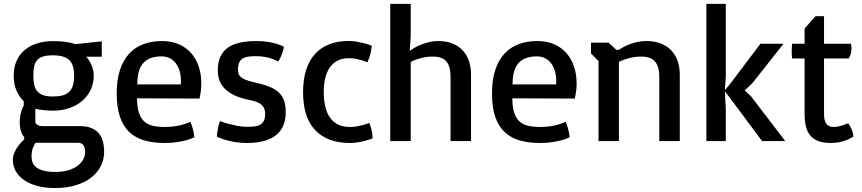

<svg xmlns="http://www.w3.org/2000/svg" viewBox="-20 -723 4417 984"><path d="M104 -20Q92.8 -33.7 86.9 -52.5Q81.1 -71.3 81.1 -91.8Q81.1 -114.3 84.2 -131.1Q87.4 -147.9 91.3 -159.2Q95.7 -172.4 101.6 -181.6V-204.1Q78.1 -227.5 64.2 -259.3Q50.3 -291 50.3 -336.4Q50.3 -377.4 64.5 -409.9Q78.6 -442.4 104.7 -465.1Q130.9 -487.8 168 -500Q205.1 -512.2 251 -512.2H251.5Q283.7 -512.2 304.9 -509.8Q326.2 -507.3 339.4 -504.4Q355 -501 363.8 -496.6L501.5 -511.2V-432.1H421.9Q428.2 -425.8 435.1 -415.5Q441.9 -405.3 447.5 -392.6Q453.1 -379.9 456.8 -365.5Q460.4 -351.1 460.4 -336.4Q460.4 -295.9 444.8 -262.9Q429.2 -230 401.4 -206.1Q373.5 -182.1 335.2 -168.9Q296.9 -155.8 251.5 -155.8H251Q240.7 -155.8 229 -156.5Q217.3 -157.2 205.1 -158.4Q192.9 -159.7 181.6 -161.4Q170.4 -163.1 161.1 -165.5V-98.1Q161.1 -92.8 164.6 -88.9Q168 -85 173.1 -82.3Q178.2 -79.6 184.6 -78.1Q190.9 -76.7 196.8 -76.7H389.6Q424.3 -76.7 448 -66.9Q471.7 -57.1 486.3 -39.8Q501 -22.5 507.3 2Q513.7 26.4 513.7 55.7Q513.7 92.8 497.3 126.5Q481 160.2 449.2 185.5Q417.5 210.9 370.4 225.8Q323.2 240.7 261.7 240.7H261.2Q210.4 240.7 170.4 229.7Q130.4 218.8 102.8 199.5Q75.2 180.2 60.5 153.8Q45.9 127.4 45.9 96.7Q45.9 76.2 54.7 57.1Q63.5 38.1 74.7 23.4Q87.4 6.3 104 -8.8ZM251.5 -228.5Q280.3 -228.5 300.8 -234.1Q321.3 -239.7 334.5 -252.4Q347.7 -265.1 353.8 -285.6Q359.9 -306.2 359.9 -336.4Q359.9 -391.6 334.5 -415.5Q309.1 -439.5 251.5 -439.5H251Q221.7 -439.5 202.1 -433.8Q182.6 -428.2 171.4 -415.8Q160.2 -403.3 155.5 -383.8Q150.9 -364.3 150.9 -336.4Q150.9 -309.1 155.3 -288.8Q159.7 -268.6 171.1 -255.1Q182.6 -241.7 201.9 -235.1Q221.2 -228.5 251 -228.5ZM141.6 78.6Q141.6 91.3 145.5 105.5Q149.4 119.6 162.4 131.3Q175.3 143.1 199.2 150.6Q223.1 158.2 263.7 158.2H264.2Q302.7 158.2 331.5 149.2Q360.4 140.1 379.2 125.5Q397.9 110.8 407.2 92.8Q416.5 74.7 416.5 56.6Q416.5 33.7 407.5 21.2Q398.4 8.8 380.9 8.8H162.6Q156.7 15.1 149.2 33.7Q141.6 52.2 141.6 78.6Z M578.1 -244.6Q578.1 -314.9 595.2 -365.7Q612.3 -416.5 643.1 -449.2Q673.8 -481.9 716.6 -497.3Q759.3 -512.7 810.5 -512.7Q857.9 -512.7 895.3 -496.8Q932.6 -481 958.5 -452.1Q984.4 -423.3 998 -383.3Q1011.7 -343.3 1011.7 -294.9Q1011.7 -278.3 1010.3 -264.2Q1008.8 -250 1006.8 -239.7Q1004.9 -227.5 1002.4 -217.8L682.1 -219.2Q682.6 -175.8 691.4 -147.2Q700.2 -118.7 717.5 -102.1Q734.9 -85.4 761.2 -78.9Q787.6 -72.3 823.7 -72.3Q854.5 -72.3 878.9 -76.2Q903.3 -80.1 920.4 -85.4Q939.9 -91.3 955.6 -99.1Q962.9 -82 967 -67.4Q971.2 -52.7 973.1 -42Q975.1 -29.3 976.1 -19.5Q960 -11.2 937 -4.9Q917.5 0.5 889.2 5.1Q860.8 9.8 823.7 9.8Q765.1 9.8 719.5 -3.4Q673.8 -16.6 642.3 -46.6Q610.8 -76.7 594.5 -125.2Q578.1 -173.8 578.1 -244.6ZM907.2 -290.5V-307.1Q907.2 -337.9 899.7 -361.6Q892.1 -385.3 878.9 -401.4Q865.7 -417.5 847.7 -425.8Q829.6 -434.1 808.6 -434.1Q777.8 -434.1 754.4 -426Q731 -418 715.1 -400.6Q699.2 -383.3 691.4 -356Q683.6 -328.6 683.6 -290.5Z M1091.8 -22.5Q1091.8 -33.7 1093.8 -46.9Q1095.2 -58.1 1098.4 -72.5Q1101.6 -86.9 1107.9 -102.5Q1129.4 -94.2 1152.8 -87.9Q1172.9 -82.5 1196.3 -77.9Q1219.7 -73.2 1242.7 -73.2Q1263.2 -73.2 1280.8 -74.7Q1298.3 -76.2 1311.3 -82.8Q1324.2 -89.4 1331.5 -102.8Q1338.9 -116.2 1338.9 -140.1Q1338.9 -168.9 1321 -185.5Q1303.2 -202.1 1259.3 -210.4Q1213.9 -219.2 1182.9 -233.9Q1151.9 -248.5 1132.6 -267.8Q1113.3 -287.1 1104.7 -311Q1096.2 -335 1096.2 -362.3Q1096.2 -403.3 1109.4 -432.1Q1122.6 -460.9 1147.7 -478.8Q1172.9 -496.6 1210.2 -504.6Q1247.6 -512.7 1295.9 -512.7Q1329.6 -512.7 1355.7 -508.1Q1381.8 -503.4 1399.4 -498Q1419.9 -491.7 1435.1 -483.4Q1433.6 -472.7 1429.7 -460Q1426.3 -449.2 1420.7 -435.5Q1415 -421.9 1405.8 -407.7Q1392.6 -415.5 1375.5 -421.4Q1360.8 -426.8 1340.3 -430.9Q1319.8 -435.1 1293.5 -435.1Q1272.9 -435.1 1255.6 -433.1Q1238.3 -431.2 1225.8 -424.3Q1213.4 -417.5 1206.5 -403.6Q1199.7 -389.6 1199.7 -365.7Q1199.7 -354 1202.9 -344.5Q1206.1 -335 1215.6 -327.1Q1225.1 -319.3 1242.4 -312.7Q1259.8 -306.2 1288.6 -299.8Q1333.5 -290 1363.5 -277.3Q1393.6 -264.6 1411.4 -246.6Q1429.2 -228.5 1436.8 -204.3Q1444.3 -180.2 1444.3 -147Q1444.3 -111.3 1433.1 -82.5Q1421.9 -53.7 1397.9 -33.2Q1374 -12.7 1336.4 -1.5Q1298.8 9.8 1245.6 9.8Q1211.4 9.8 1183.3 4.9Q1155.3 0 1134.8 -6.3Q1110.8 -13.2 1091.8 -22.5Z M1533.2 -250.5Q1533.2 -314.9 1548.8 -364Q1564.5 -413.1 1594.5 -446.3Q1624.5 -479.5 1668.2 -496.3Q1711.9 -513.2 1768.1 -513.2Q1788.6 -513.2 1809.6 -509.3Q1830.6 -505.4 1847.7 -501Q1867.2 -495.6 1885.7 -488.8Q1884.3 -475.1 1881.3 -460.4Q1878.9 -447.8 1874.3 -432.9Q1869.6 -418 1862.8 -403.8Q1849.6 -409.2 1834.5 -414.1Q1821.3 -418 1804.2 -421.4Q1787.1 -424.8 1768.1 -424.8Q1735.4 -424.8 1711.2 -412.8Q1687 -400.9 1670.9 -378.2Q1654.8 -355.5 1647 -323.2Q1639.2 -291 1639.2 -251Q1639.2 -163.1 1673.1 -117.7Q1707 -72.3 1772.9 -72.3Q1792.5 -72.3 1810.1 -75.4Q1827.6 -78.6 1841.8 -82.5Q1857.9 -87.4 1872.1 -93.3Q1877 -82.5 1880.9 -69.8Q1884.3 -58.6 1887 -44.2Q1889.6 -29.8 1889.2 -13.2Q1871.1 -6.8 1851.6 -1.5Q1835 2.9 1814.2 6.3Q1793.5 9.8 1772.9 9.8Q1658.2 9.8 1595.7 -55.7Q1533.2 -121.1 1533.2 -250.5Z M1980 -703.1H2085V-539.1L2080.1 -464.4H2083Q2086.4 -467.3 2099.4 -475.3Q2112.3 -483.4 2131.6 -491.7Q2150.9 -500 2175 -506.3Q2199.2 -512.7 2225.1 -512.7Q2266.1 -512.7 2297.6 -500.5Q2329.1 -488.3 2350.6 -465.6Q2372.1 -442.9 2383.1 -411.1Q2394 -379.4 2394 -339.8V0H2289.1V-329.6Q2289.1 -382.8 2267.8 -408Q2246.6 -433.1 2197.8 -433.1Q2174.3 -433.1 2154.1 -429Q2133.8 -424.8 2118.2 -419.4Q2100.1 -413.6 2085 -405.8V0H1980Z M2501.5 -244.6Q2501.5 -314.9 2518.6 -365.7Q2535.6 -416.5 2566.4 -449.2Q2597.2 -481.9 2639.9 -497.3Q2682.6 -512.7 2733.9 -512.7Q2781.2 -512.7 2818.6 -496.8Q2856 -481 2881.8 -452.1Q2907.7 -423.3 2921.4 -383.3Q2935.1 -343.3 2935.1 -294.9Q2935.1 -278.3 2933.6 -264.2Q2932.1 -250 2930.2 -239.7Q2928.2 -227.5 2925.8 -217.8L2605.5 -219.2Q2606 -175.8 2614.7 -147.2Q2623.5 -118.7 2640.9 -102.1Q2658.2 -85.4 2684.6 -78.9Q2710.9 -72.3 2747.1 -72.3Q2777.8 -72.3 2802.2 -76.2Q2826.7 -80.1 2843.8 -85.4Q2863.3 -91.3 2878.9 -99.1Q2886.2 -82 2890.4 -67.4Q2894.5 -52.7 2896.5 -42Q2898.4 -29.3 2899.4 -19.5Q2883.3 -11.2 2860.4 -4.9Q2840.8 0.5 2812.5 5.1Q2784.2 9.8 2747.1 9.8Q2688.5 9.8 2642.8 -3.4Q2597.2 -16.6 2565.7 -46.6Q2534.2 -76.7 2517.8 -125.2Q2501.5 -173.8 2501.5 -244.6ZM2830.6 -290.5V-307.1Q2830.6 -337.9 2823 -361.6Q2815.4 -385.3 2802.2 -401.4Q2789.1 -417.5 2771 -425.8Q2752.9 -434.1 2731.9 -434.1Q2701.2 -434.1 2677.7 -426Q2654.3 -418 2638.4 -400.6Q2622.6 -383.3 2614.7 -356Q2606.9 -328.6 2606.9 -290.5Z M3047.4 -409.7 3008.8 -449.2V-504.4H3098.6L3140.6 -466.3L3154.8 -469.2Q3158.2 -472.2 3170.7 -479.5Q3183.1 -486.8 3201.4 -494.1Q3219.7 -501.5 3243.2 -507.1Q3266.6 -512.7 3292.5 -512.7Q3333.5 -512.7 3365.5 -500.5Q3397.5 -488.3 3419.4 -465.6Q3441.4 -442.9 3452.6 -411.1Q3463.9 -379.4 3463.9 -339.8V0H3358.9V-329.6Q3358.9 -382.8 3336.7 -408Q3314.5 -433.1 3266.1 -433.1Q3242.2 -433.1 3221.7 -429Q3201.2 -424.8 3185.5 -419.4Q3167.5 -413.6 3151.9 -405.8V0H3047.4Z M3600.1 -703.1H3699.7V-331.5L3694.8 -260.7L3720.7 -291.5L3877.4 -499H3995.6L3836.9 -297.9L3796.4 -259.3L3828.1 -230.5L4004.4 0H3885.7L3717.8 -225.6L3694.8 -254.9L3699.7 -166V0H3600.1Z M4103.5 -423.3H4039.6Q4039.1 -428.7 4038.6 -435.1Q4038.1 -440.4 4037.8 -447.8Q4037.6 -455.1 4037.6 -463.9Q4037.6 -472.7 4038.1 -480.2Q4038.6 -487.8 4039.6 -499H4103.5V-576.7L4159.7 -640.1H4203.1V-499H4341.3Q4342.3 -494.1 4343 -487.3Q4343.8 -480.5 4343.8 -474.1Q4343.8 -462.9 4341.6 -453.6Q4339.4 -444.3 4336.9 -437.5Q4334 -429.7 4330.1 -423.3H4203.1V-140.1Q4203.1 -104.5 4215.1 -88.4Q4227.1 -72.3 4253.4 -72.3Q4264.6 -72.3 4277.1 -75Q4289.6 -77.6 4300.8 -81.5Q4313.5 -85.9 4326.7 -91.3Q4336.4 -78.6 4342 -66.4Q4347.7 -54.2 4350.1 -44.4Q4353 -33.2 4353.5 -23.4Q4339.8 -14.2 4322.8 -6.8Q4307.6 -0.5 4286.6 4.6Q4265.6 9.8 4238.3 9.8Q4200.2 9.8 4174.6 0.2Q4148.9 -9.3 4133.1 -28.1Q4117.2 -46.9 4110.4 -75Q4103.5 -103 4103.5 -139.6Z"/></svg>

Font: Basic
Style: Regular
Weight: 400
Designer: Magnus Gaarde
Foundry: Magnus Gaarde
Version: Version 1.003; ttfautohint (v1.1) -l 6 -r 16 -G 0 -x 16 -D l